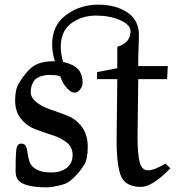

<svg xmlns="http://www.w3.org/2000/svg" viewBox="-20 -788 762 825"><path d="M481 -188 484 -448H397V-478L484 -495V-587Q541 -604 541 -654Q541 -681 497 -701Q453 -721 392.5 -721Q332 -721 286.5 -688Q241 -655 241 -586Q241 -558 251 -522Q293 -513 314 -492Q335 -471 335 -432Q335 -418 324.5 -404Q314 -390 300 -390Q286 -390 269.5 -407.5Q253 -425 246 -442L239 -460Q237 -460 232 -462Q222 -466 195.5 -466Q169 -466 151 -458.5Q133 -451 126 -440Q112 -419 112 -393.5Q112 -368 137 -348.5Q162 -329 198 -317Q234 -305 270.5 -290.5Q307 -276 332 -242.5Q357 -209 357 -157Q357 -105 342 -80Q315 -37 278 -8Q263 3 231 10Q199 17 183 17Q76 17 55 -19Q47 -32 47 -53Q47 -134 51.5 -152.5Q56 -171 71.5 -171Q87 -171 92 -158Q97 -145 99 -127Q101 -109 107.5 -91Q114 -73 136.5 -60Q159 -47 200.5 -47Q242 -47 267 -67Q292 -87 292 -121.5Q292 -156 266.5 -176Q241 -196 204.5 -207.5Q168 -219 132 -232.5Q96 -246 70.5 -277Q45 -308 45 -357Q45 -406 62 -432Q95 -485 125.5 -505Q156 -525 216 -525Q204 -562 204 -597Q204 -680 264.5 -724Q325 -768 401.5 -768Q478 -768 527.5 -734.5Q577 -701 577 -638L574 -535V-504H701L698 -448H574L571 -201Q571 -124 580.5 -90Q590 -56 616 -56Q642 -56 691 -85L712 -65Q635 15 586 15Q521 15 501 -29Q481 -73 481 -188Z"/></svg>

Font: Prociono
Style: Regular
Weight: 400
Designer: Barry Schwartz
Foundry: The Crud Factory
Version: Version 2.301